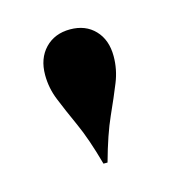

<svg xmlns="http://www.w3.org/2000/svg" viewBox="-52 -639 301 329"><g transform="rotate(-15 98.5 -474.5)"><path d="M94.4 -355.6Q81.5 -402.4 68.1 -431.9Q54.8 -461.3 46 -483.1Q37.1 -504.8 37.1 -528.2Q37.1 -557.3 54 -575Q71 -592.7 98.4 -592.7Q125.8 -592.7 142.3 -575.4Q158.9 -558.1 158.9 -529Q158.9 -505.6 150 -483.5Q141.1 -461.3 127.8 -431.9Q114.5 -402.4 101.6 -355.6Z"/></g></svg>

Font: Playfair 144pt SemiCondensed
Style: Bold
Weight: 700
Width: 4
Designer: Claus Eggers Sørensen
Foundry: Claus Eggers Sørensen
Version: Version 2.203